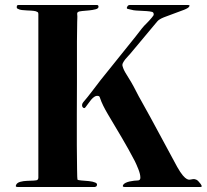

<svg xmlns="http://www.w3.org/2000/svg" viewBox="-20 -753 825 766"><path d="M365 -10Q363 -9 361.5 -8Q360 -7 358 -7H51Q46 -7 44 -8.5Q42 -10 44 -15Q48 -24 60.5 -27.5Q73 -31 87.5 -31.5Q102 -32 114.5 -32.5Q127 -33 130 -36Q133 -39 133 -44V-697Q133 -703 130.5 -704.5Q128 -706 123 -708Q115 -710 105.5 -710.5Q96 -711 86 -711.5Q76 -712 67 -713Q58 -714 51 -718Q47 -720 47 -721.5Q47 -723 47 -727Q47 -733 54 -733H367Q373 -733 373 -726Q373 -719 361.5 -716Q350 -713 335.5 -711.5Q321 -710 307.5 -709Q294 -708 290 -704Q288 -702 288 -700Q288 -698 288 -696Q289 -688 288.5 -681Q288 -674 288 -666L287 -588Q287 -576 287 -530.5Q287 -485 287 -424.5Q287 -364 286.5 -297Q286 -230 286.5 -173Q287 -116 287.5 -77.5Q288 -39 289 -37Q290 -34 304.5 -33Q319 -32 334.5 -30.5Q350 -29 360.5 -24.5Q371 -20 365 -10ZM505 -714Q497 -716 489.5 -717.5Q482 -719 490 -730Q493 -733 497 -733H729Q733 -733 735 -732.5Q737 -732 735 -727Q732 -721 714.5 -714Q697 -707 675.5 -699.5Q654 -692 634 -684Q614 -676 607 -667L500 -539Q497 -535 491 -529Q485 -523 479.5 -516Q474 -509 470.5 -502Q467 -495 469 -489Q473 -474 484 -457Q495 -440 503 -426Q514 -407 523.5 -388Q533 -369 544 -350Q581 -284 616 -218.5Q651 -153 687 -87Q700 -64 709.5 -53Q719 -42 726 -38.5Q733 -35 739 -36.5Q745 -38 751 -38.5Q757 -39 763.5 -36Q770 -33 779 -21Q781 -19 784 -13Q787 -7 779 -7H478Q473 -7 471 -8.5Q469 -10 471 -15Q474 -20 481 -23.5Q488 -27 497 -29Q506 -31 515 -32Q524 -33 529 -33Q540 -33 540 -44Q540 -58 532 -78Q524 -98 518 -110Q493 -158 465.5 -204.5Q438 -251 410 -298Q400 -315 392 -331Q384 -347 378 -365Q377 -369 373 -370Q365 -372 357.5 -367.5Q350 -363 343.5 -355Q337 -347 331 -338.5Q325 -330 321 -325Q318 -321 314.5 -322Q311 -323 309 -326.5Q307 -330 307.5 -335Q308 -340 312 -345Q330 -366 347 -388.5Q364 -411 381 -433Q416 -477 450.5 -519.5Q485 -562 520 -606Q529 -617 537.5 -628.5Q546 -640 556 -651Q559 -654 564.5 -659.5Q570 -665 575.5 -671Q581 -677 585.5 -682.5Q590 -688 592 -691Q595 -697 591 -703Q589 -706 577 -707.5Q565 -709 550.5 -709.5Q536 -710 523 -711Q510 -712 505 -714Z"/></svg>

Font: SoukouMincho
Style: Regular
Weight: 400
Designer: Dr. Ken Lunde (project architect, glyph set definition & overall production); Masataka HATTORI  (production & ideograph 
Foundry: Adobe Systems Incorporated
Version: Version 1.00